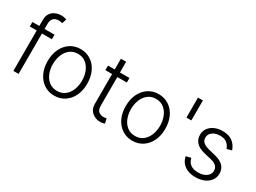

<svg xmlns="http://www.w3.org/2000/svg" viewBox="-46 -1382 2686 2018"><g transform="rotate(30 1297.5 -372.5)"><path d="M307.9 -545.5V-490.4H187.1V0H123.6V-490.4H39.8V-545.5H123.6V-622.2Q123.6 -666.2 144 -696.4Q164.4 -726.6 197.4 -742Q230.5 -757.5 267.4 -757.5Q292.6 -757.5 308.9 -753.4Q325.3 -749.3 334.9 -745.4L316.4 -690Q309.3 -692.5 299 -695.1Q288.7 -697.8 273.1 -697.8Q231.9 -697.8 209.5 -674.9Q187.1 -652 187.1 -609V-545.5Z M623.6 11.4Q552.9 11.4 498.8 -24.5Q444.6 -60.4 414.1 -123.8Q383.5 -187.1 383.5 -270.2Q383.5 -354 414.1 -417.6Q444.6 -481.2 498.8 -517Q552.9 -552.9 623.6 -552.9Q694.2 -552.9 748.4 -517Q802.6 -481.2 833.1 -417.6Q863.6 -354 863.6 -270.2Q863.6 -187.1 833.1 -123.8Q802.6 -60.4 748.4 -24.5Q694.2 11.4 623.6 11.4ZM623.6 -46.5Q680.4 -46.5 719.6 -77.1Q758.9 -107.6 779.5 -158.4Q800.1 -209.2 800.1 -270.2Q800.1 -331.3 779.5 -382.5Q758.9 -433.6 719.6 -464.5Q680.4 -495.4 623.6 -495.4Q567.1 -495.4 527.7 -464.5Q488.3 -433.6 467.7 -382.5Q447.1 -331.3 447.1 -270.2Q447.1 -209.2 467.7 -158.4Q488.3 -107.6 527.7 -77.1Q567.1 -46.5 623.6 -46.5Z M1217.3 -545.5V-490.4H1101.9V-142.4Q1101.9 -90.9 1127 -72.3Q1152 -53.6 1184.3 -53.6Q1196.7 -53.6 1205.6 -55.2Q1214.5 -56.8 1221.2 -58.6L1234.7 -1.4Q1225.9 2.1 1212.2 5.1Q1198.5 8.2 1178.6 8.2Q1143.8 8.2 1111.5 -7.1Q1079.2 -22.4 1058.8 -52.6Q1038.4 -82.7 1038.4 -127.5V-490.4H957V-545.5H1038.4V-676.1H1101.9V-545.5Z M1571 11.4Q1500.4 11.4 1446.2 -24.5Q1392 -60.4 1361.5 -123.8Q1331 -187.1 1331 -270.2Q1331 -354 1361.5 -417.6Q1392 -481.2 1446.2 -517Q1500.4 -552.9 1571 -552.9Q1641.7 -552.9 1695.8 -517Q1750 -481.2 1780.5 -417.6Q1811.1 -354 1811.1 -270.2Q1811.1 -187.1 1780.5 -123.8Q1750 -60.4 1695.8 -24.5Q1641.7 11.4 1571 11.4ZM1571 -46.5Q1627.8 -46.5 1667.1 -77.1Q1706.3 -107.6 1726.9 -158.4Q1747.5 -209.2 1747.5 -270.2Q1747.5 -331.3 1726.9 -382.5Q1706.3 -433.6 1667.1 -464.5Q1627.8 -495.4 1571 -495.4Q1514.6 -495.4 1475.1 -464.5Q1435.7 -433.6 1415.1 -382.5Q1394.5 -331.3 1394.5 -270.2Q1394.5 -209.2 1415.1 -158.4Q1435.7 -107.6 1475.1 -77.1Q1514.6 -46.5 1571 -46.5Z M2003.9 -727.3V-484.7H1944.2V-727.3Z M2532.3 -425.8 2474.4 -409.4Q2461.6 -446.4 2432.2 -471.8Q2402.7 -497.2 2347.7 -497.2Q2292.6 -497.2 2256.9 -470.9Q2221.2 -444.6 2221.2 -403.1Q2221.2 -367.5 2245.6 -345.9Q2269.9 -324.2 2320.7 -311.4L2403.1 -291.2Q2540.1 -257.5 2540.1 -147.4Q2540.1 -101.2 2514.6 -65.3Q2489 -29.5 2443.4 -9.1Q2397.7 11.4 2337.7 11.4Q2257.5 11.4 2205.8 -24.7Q2154.1 -60.7 2139.6 -128.9L2200.3 -143.8Q2223.4 -45.5 2336.6 -45.5Q2399.5 -45.5 2437.1 -73.7Q2474.8 -101.9 2474.8 -144.5Q2474.8 -212.4 2386 -233.3L2296.9 -254.6Q2225.9 -271.7 2191.8 -308.6Q2157.7 -345.5 2157.7 -400.2Q2157.7 -445.3 2182.2 -479.6Q2206.7 -513.8 2249.6 -533.4Q2292.6 -552.9 2347.7 -552.9Q2422.6 -552.9 2467.5 -519Q2512.4 -485.1 2532.3 -425.8Z"/></g></svg>

Font: Inter UI Light
Style: Regular
Weight: 300
Designer: Rasmus Andersson
Foundry: rsms
Version: 3.2;8d6f07862